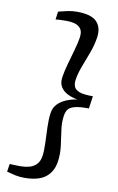

<svg xmlns="http://www.w3.org/2000/svg" viewBox="-107 -905 686 1119"><g transform="rotate(10 236.0 -345.0)"><path d="M255.5 -847.5Q339 -847.5 372 -814.2Q405 -781 396.5 -720.5Q389.5 -674 372.5 -628.2Q355.5 -582.5 338.8 -539.2Q322 -496 316 -456.5Q312.5 -433.5 319 -415.8Q325.5 -398 351.2 -388Q377 -378 431.5 -378.5L421 -304.5Q366 -305 337.8 -297.5Q309.5 -290 298.5 -274.8Q287.5 -259.5 284.5 -236.5Q278.5 -197 285 -152.5Q291.5 -108 297.5 -61.5Q303.5 -15 297 31.5Q288 93 245.5 126Q203 159 119.5 159Q91 159 66.5 153.8Q42 148.5 15.5 141L22.5 94.5Q28 95 41.2 95.5Q54.5 96 68 96.2Q81.5 96.5 86.5 96.5Q113 96.5 138 90Q163 83.5 180.5 65.8Q198 48 203 14.5Q207.5 -16.5 205.5 -62.2Q203.5 -108 202 -155.5Q200.5 -203 205.5 -238Q210 -271.5 230.8 -293Q251.5 -314.5 282 -327Q312.5 -339.5 345.5 -344.5Q313.5 -349.5 287 -362.8Q260.5 -376 246.2 -398.8Q232 -421.5 236.5 -455Q241.5 -490 254.2 -536Q267 -582 279.8 -626.5Q292.5 -671 297 -702Q302 -736 289.5 -753.8Q277 -771.5 254.2 -778Q231.5 -784.5 204.5 -784.5Q198.5 -784.5 185 -784.2Q171.5 -784 158.2 -783.2Q145 -782.5 139.5 -781.5L146 -829Q175 -836.5 200.8 -842Q226.5 -847.5 255.5 -847.5Z"/></g></svg>

Font: Merriweather
Style: Italic
Weight: 400
Italic angle: -7.8°
Designer: Eben Sorkin
Foundry: Eben Sorkin
Version: Version 2.100